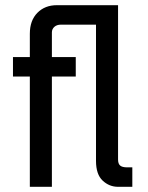

<svg xmlns="http://www.w3.org/2000/svg" viewBox="-20 -720 570 740"><path d="M350 -100V-625H215Q199 -625 189.5 -616.5Q180 -608 180 -595V-500H272V-425H180V0H95V-425H30V-500H95V-590Q95 -641 124 -670.5Q153 -700 199 -700H435V-105Q435 -89 443 -82Q451 -75 470 -75H490V0H435Q401 0 375.5 -24Q350 -48 350 -100Z"/></svg>

Font: Share Tech
Style: Regular
Weight: 400
Designer: Ralph du Carrois
Foundry: Carrois Type Design
Version: Version 1.100